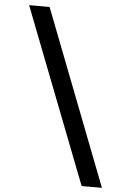

<svg xmlns="http://www.w3.org/2000/svg" viewBox="-59 -784 615 971"><g transform="rotate(5 248.0 -298.0)"><path d="M393.1 146 48.8 -742.2H152.8L496.1 146Z"/></g></svg>

Font: Lorenzo Sans Medium
Style: Regular
Weight: 500
Foundry: Intel Corporation
Version: Version 1.00; ttfautohint (v1.5)